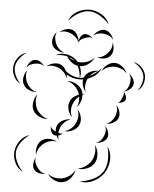

<svg xmlns="http://www.w3.org/2000/svg" viewBox="-126 -1118 963 1202"><g transform="rotate(5 356.0 -516.5)"><path d="M201 -760Q229 -777 264 -772Q299 -767 324 -747Q350 -726 361.5 -693Q373 -660 363 -629Q362 -661 350 -691.5Q338 -722 318 -739Q297 -756 265 -761Q233 -766 201 -760ZM689 -759Q717 -756 739 -734.5Q761 -713 768 -686Q774 -658 764.5 -629Q755 -600 731 -584Q748 -607 755.5 -634Q763 -661 758 -683Q753 -705 734 -726Q715 -747 689 -759ZM-5 -563Q-33 -577 -47 -607.5Q-61 -638 -57 -669Q-53 -700 -32 -726Q-11 -752 19 -759Q-7 -742 -25.5 -717.5Q-44 -693 -47 -668Q-50 -643 -38 -614.5Q-26 -586 -5 -563ZM495 -685Q503 -708 526 -726Q549 -744 574 -744Q598 -744 621 -726Q644 -708 652 -685Q636 -704 614.5 -712Q593 -720 574 -720Q554 -720 532.5 -712Q511 -704 495 -685ZM26 -665Q28 -682 41.5 -699Q55 -716 72 -719Q89 -722 107 -711Q125 -700 134 -685Q120 -696 104.5 -697Q89 -698 76 -696Q62 -693 48 -686.5Q34 -680 26 -665ZM149 -685Q166 -701 192.5 -707Q219 -713 240 -703Q261 -692 272.5 -667.5Q284 -643 281 -620Q276 -642 261 -657.5Q246 -673 230 -681Q213 -689 192 -691.5Q171 -694 149 -685ZM409 -546Q392 -564 386 -592Q380 -620 391 -642Q402 -664 428 -676Q454 -688 479 -685Q455 -679 438 -663.5Q421 -648 413 -631Q404 -613 401.5 -590.5Q399 -568 409 -546ZM668 -685Q684 -675 695 -655.5Q706 -636 702 -618Q698 -600 680 -586.5Q662 -573 644 -570Q660 -579 668 -593.5Q676 -608 679 -623Q682 -637 681 -653.5Q680 -670 668 -685ZM102 -520Q79 -517 53.5 -528Q28 -539 18 -560Q7 -580 12 -607Q17 -634 33 -651Q24 -630 27 -608.5Q30 -587 39 -571Q47 -554 63 -539.5Q79 -525 102 -520ZM337 -382Q318 -399 310.5 -428Q303 -457 314 -481Q320 -497 335 -508.5Q350 -520 367 -526Q365 -535 361 -543Q352 -563 333 -580.5Q314 -598 288 -605Q315 -608 343 -593Q371 -578 383 -553Q387 -543 389 -531Q396 -532 402 -531Q395 -529 389 -526Q391 -505 383 -483.5Q375 -462 361 -447Q369 -464 370.5 -481.5Q372 -499 370 -515Q358 -506 349.5 -494.5Q341 -483 336 -471Q327 -452 326 -428.5Q325 -405 337 -382ZM644 -570Q653 -562 659.5 -546.5Q666 -531 661 -519Q656 -508 640.5 -502Q625 -496 612 -497Q624 -500 629.5 -509.5Q635 -519 639 -529Q643 -538 646 -548.5Q649 -559 644 -570ZM187 -358Q161 -354 133.5 -367Q106 -380 93 -403Q81 -426 86.5 -456.5Q92 -487 109 -506Q99 -482 102 -457.5Q105 -433 114 -414Q124 -396 143 -379.5Q162 -363 187 -358ZM606 -482Q621 -468 628 -444Q635 -420 627 -401Q619 -382 596.5 -370.5Q574 -359 554 -361Q574 -367 586 -381Q598 -395 605 -410Q612 -426 613.5 -444.5Q615 -463 606 -482ZM367 -433Q385 -415 391 -386.5Q397 -358 385 -335Q374 -313 348 -300.5Q322 -288 297 -291Q321 -297 338 -312.5Q355 -328 364 -346Q373 -364 375 -387Q377 -410 367 -433ZM267 -233Q257 -243 250 -259Q240 -258 233 -261Q220 -267 214 -284.5Q208 -302 210 -315Q213 -302 223 -295Q233 -288 243 -283Q239 -306 248 -324Q258 -345 282.5 -357Q307 -369 330 -367Q308 -361 292.5 -346Q277 -331 269 -314Q261 -296 260 -276Q267 -274 274.5 -273.5Q282 -273 290 -277Q277 -265 260 -260Q261 -246 267 -233ZM547 -346Q561 -333 568 -311Q575 -289 568 -272Q560 -255 539.5 -245Q519 -235 500 -236Q518 -241 529 -254Q540 -267 546 -281Q552 -295 554 -312Q556 -329 547 -346ZM59 -15Q26 -31 9 -66.5Q-8 -102 -4 -139Q0 -175 23.5 -206.5Q47 -238 82 -247Q52 -227 30.5 -197Q9 -167 6 -138Q3 -108 18 -74.5Q33 -41 59 -15ZM133 -127Q126 -150 133 -178Q140 -206 159 -220Q178 -235 206.5 -234.5Q235 -234 256 -221Q232 -226 210.5 -219.5Q189 -213 174 -201Q158 -189 146 -170Q134 -151 133 -127ZM494 -221Q512 -199 515 -166Q518 -133 503 -108Q489 -84 458 -71.5Q427 -59 399 -65Q427 -69 449 -85Q471 -101 483 -121Q495 -140 499 -167Q503 -194 494 -221ZM574 -217Q600 -181 597 -135Q594 -89 570 -52Q545 -16 503.5 4Q462 24 419 14Q463 9 502.5 -10Q542 -29 561 -58Q581 -87 583.5 -131Q586 -175 574 -217ZM202 -15Q184 -10 162 -15Q140 -20 129 -35Q118 -50 120.5 -73Q123 -96 133 -111Q128 -93 134 -77Q140 -61 149 -49Q157 -37 170.5 -26.5Q184 -16 202 -15ZM387 -55Q383 -28 363.5 -3.5Q344 21 317 27Q290 34 261.5 21Q233 8 218 -15Q240 1 265 5Q290 9 311 4Q333 -1 353.5 -16Q374 -31 387 -55ZM258 -980Q272 -1018 309 -1040Q346 -1062 387 -1062Q427 -1062 464 -1040Q501 -1018 515 -980Q489 -1011 454 -1031.5Q419 -1052 387 -1052Q354 -1052 319 -1031.5Q284 -1011 258 -980ZM424 -901Q433 -919 453 -932.5Q473 -946 493 -944Q513 -942 529.5 -924Q546 -906 550 -887Q539 -904 522.5 -911Q506 -918 490 -920Q474 -922 456.5 -918.5Q439 -915 424 -901ZM211 -905Q226 -920 250.5 -927Q275 -934 294 -926Q312 -918 323.5 -897Q335 -876 335 -856Q336 -870 343.5 -885Q351 -900 364 -905Q378 -911 395.5 -903.5Q413 -896 423 -885Q410 -892 397 -889.5Q384 -887 373 -883Q362 -879 351 -871.5Q340 -864 335 -850Q329 -871 314.5 -884Q300 -897 284 -904Q269 -911 249.5 -912.5Q230 -914 211 -905ZM254 -781Q232 -779 209 -790Q186 -801 176 -820Q167 -840 173.5 -865Q180 -890 195 -905Q186 -885 188.5 -865.5Q191 -846 198 -831Q205 -815 219 -801Q233 -787 254 -781ZM548 -871Q559 -852 558 -827Q557 -802 543 -786Q530 -770 505 -766Q480 -762 460 -770Q481 -770 497.5 -779.5Q514 -789 525 -802Q537 -815 544.5 -832.5Q552 -850 548 -871ZM445 -765Q434 -740 407.5 -721.5Q381 -703 353 -705Q325 -706 300.5 -726.5Q276 -747 268 -774Q285 -752 308.5 -741Q332 -730 354 -729Q377 -728 401.5 -736.5Q426 -745 445 -765ZM495 -704Q479 -664 439.5 -642.5Q400 -621 358 -622Q315 -623 277 -647Q239 -671 225 -712Q252 -678 288 -655.5Q324 -633 358 -632Q392 -631 429.5 -651.5Q467 -672 495 -704Z"/></g></svg>

Font: Rubik Puddles
Style: Regular
Weight: 400
Designer: Hubert and Fischer, NaN
Foundry: Hubert and Fischer, NaN
Version: Version 2.200